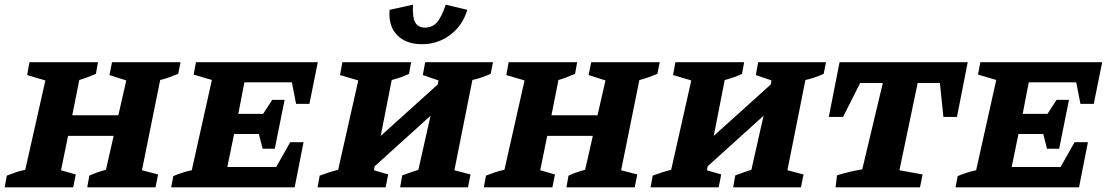

<svg xmlns="http://www.w3.org/2000/svg" viewBox="-36 -801 4748 821"><path d="M-16 0 -7 -50Q13 -58 32.5 -64.5Q52 -71 72 -75L158 -457L80 -480L90 -535H383L374 -485Q354 -477 337.5 -470.5Q321 -464 303 -459L273 -308H470L504 -457L432 -480L443 -535H736L726 -485Q705 -477 687.5 -470.5Q670 -464 649 -459L571 -73L640 -55L629 0H337L346 -50Q363 -58 380.5 -64Q398 -70 417 -75L450 -220H255L225 -73L288 -55L277 0Z M696 0 705 -48Q724 -56 744 -62.5Q764 -69 784 -73L870 -459L792 -482L802 -535H1323L1287 -357H1230L1212 -449H1009L983 -314H1089L1128 -374H1181L1139 -165H1087L1071 -228H965L936 -87H1145L1205 -193H1262L1224 0Z M1322 0 1331 -50Q1353 -58 1368 -63Q1383 -68 1410 -75L1496 -457L1418 -480L1428 -535H1722L1713 -485Q1698 -478 1679 -471Q1660 -464 1639 -459L1592 -220L1836 -440L1839 -457L1772 -480L1782 -535H2072L2062 -485Q2046 -478 2026.5 -471Q2007 -464 1984 -459L1907 -73L1976 -55L1965 0H1675L1684 -51Q1701 -57 1718.5 -63.5Q1736 -70 1753 -75L1805 -306L1566 -90L1563 -73L1624 -55L1613 0ZM1768 -612Q1700 -612 1662 -651Q1624 -690 1630 -759L1730 -781Q1727 -727 1739.5 -705Q1752 -683 1781 -683Q1812 -683 1832 -705Q1852 -727 1870 -781L1962 -759Q1943 -693 1890 -652.5Q1837 -612 1768 -612Z M2033 0 2042 -50Q2062 -58 2081.5 -64.5Q2101 -71 2121 -75L2207 -457L2129 -480L2139 -535H2432L2423 -485Q2403 -477 2386.5 -470.5Q2370 -464 2352 -459L2322 -308H2519L2553 -457L2481 -480L2492 -535H2785L2775 -485Q2754 -477 2736.5 -470.5Q2719 -464 2698 -459L2620 -73L2689 -55L2678 0H2386L2395 -50Q2412 -58 2429.5 -64Q2447 -70 2466 -75L2499 -220H2304L2274 -73L2337 -55L2326 0Z M2746 0 2755 -50Q2777 -58 2792 -63Q2807 -68 2834 -75L2920 -457L2842 -480L2852 -535H3146L3137 -485Q3122 -478 3103 -471Q3084 -464 3063 -459L3016 -220L3260 -440L3263 -457L3196 -480L3206 -535H3496L3486 -485Q3470 -478 3450.5 -471Q3431 -464 3408 -459L3331 -73L3400 -55L3389 0H3099L3108 -51Q3125 -57 3142.5 -63.5Q3160 -70 3177 -75L3229 -306L2990 -90L2987 -73L3048 -55L3037 0Z M4102 -535 4056 -301H3998L3983 -446H3888L3810 -73L3909 -55L3898 0H3537L3543 -51Q3571 -60 3596.5 -66Q3622 -72 3651 -77L3739 -446H3642L3569 -301H3508L3554 -535Z M4050 0 4059 -48Q4078 -56 4098 -62.5Q4118 -69 4138 -73L4224 -459L4146 -482L4156 -535H4677L4641 -357H4584L4566 -449H4363L4337 -314H4443L4482 -374H4535L4493 -165H4441L4425 -228H4319L4290 -87H4499L4559 -193H4616L4578 0Z"/></svg>

Font: Piazzolla SC
Style: Bold Italic
Weight: 700
Italic angle: -11.3°
Designer: Juan Pablo del Peral
Foundry: Huerta Tipografica
Version: Version 1.330